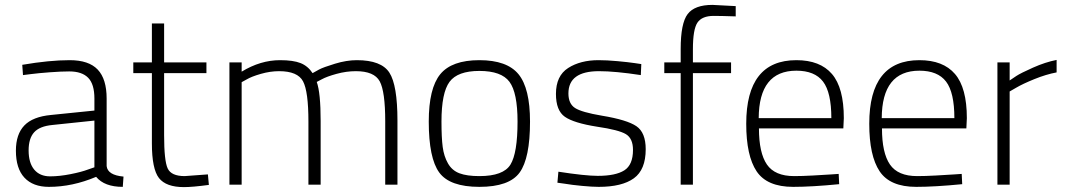

<svg xmlns="http://www.w3.org/2000/svg" viewBox="-20 -755 4357 785"><path d="M416 -352V-76Q420 -39 485 -33L482 9Q407 9 373 -32Q276 9 180 9Q115 9 80 -28.5Q45 -66 45 -139Q45 -206 79.5 -242Q114 -278 189 -285L366 -303V-352Q366 -411 340.5 -437Q315 -463 263 -463Q231 -463 184 -459.5Q137 -456 106 -452L74 -448L71 -490Q182 -509 265 -509Q343 -509 379.5 -470.5Q416 -432 416 -352ZM366 -262 194 -244Q142 -239 119.5 -214Q97 -189 97 -140Q97 -89 120 -61.5Q143 -34 185 -34Q223 -34 268.5 -43Q314 -52 340 -62L366 -71Z M824 -456H651V-202Q651 -98 665.5 -66.5Q680 -35 735 -35L830 -42L834 1Q767 10 732 10Q659 10 630 -27Q601 -64 601 -169V-456H525V-500H601V-659H651V-500H824Z M968 0H918V-500H968V-462Q1045 -509 1125 -509Q1179 -509 1209 -497Q1239 -485 1258 -456Q1268 -462 1285 -471Q1302 -480 1349.5 -494.5Q1397 -509 1439 -509Q1539 -509 1572 -458Q1605 -407 1605 -262V0H1555V-259Q1555 -381 1532.5 -422.5Q1510 -464 1435 -464Q1396 -464 1356 -453Q1316 -442 1296 -431L1275 -420Q1291 -376 1291 -260V0H1241V-258Q1241 -381 1219 -422.5Q1197 -464 1121 -464Q1085 -464 1046.5 -453Q1008 -442 988 -430L968 -419Z M2147 -258Q2147 -108 2104.5 -49.5Q2062 9 1940 9Q1819 9 1776 -49.5Q1733 -108 1733 -258Q1733 -394 1780 -451.5Q1827 -509 1940 -509Q2053 -509 2100 -451.5Q2147 -394 2147 -258ZM1940 -35Q2038 -35 2067 -82Q2096 -129 2096 -258Q2096 -376 2063 -420.5Q2030 -465 1940 -465Q1851 -465 1818 -420.5Q1785 -376 1785 -258Q1785 -192 1790 -154Q1795 -116 1811.5 -87Q1828 -58 1858.5 -46.5Q1889 -35 1940 -35Z M2602 -493 2600 -448Q2495 -464 2429 -464Q2304 -464 2304 -373Q2304 -331 2331 -313.5Q2358 -296 2441 -282Q2544 -265 2582 -239Q2620 -213 2620 -145Q2620 -61 2571.5 -26Q2523 9 2428 9Q2402 9 2359.5 5Q2317 1 2288 -4L2259 -8L2263 -53Q2373 -36 2424 -36Q2497 -36 2532.5 -58.5Q2568 -81 2568 -142Q2568 -189 2539 -206.5Q2510 -224 2421 -237Q2326 -252 2289.5 -277.5Q2253 -303 2253 -371Q2253 -445 2303 -477Q2353 -509 2427 -509Q2461 -509 2504.5 -505Q2548 -501 2575 -497Z M2813 -456V0H2763V-456H2696V-500H2763V-555Q2763 -660 2791.5 -697.5Q2820 -735 2893 -735L2988 -730V-688Q2927 -690 2898 -690Q2850 -690 2831.5 -662.5Q2813 -635 2813 -554V-500H2969V-456Z M3227 -35Q3259 -35 3304.5 -37.5Q3350 -40 3380 -42L3409 -44L3411 -2Q3299 9 3223 9Q3116 9 3073.5 -54.5Q3031 -118 3031 -249Q3031 -509 3236 -509Q3333 -509 3381.5 -452.5Q3430 -396 3430 -272L3428 -230H3083Q3083 -130 3115.5 -82.5Q3148 -35 3227 -35ZM3082 -272H3379Q3379 -377 3345 -421.5Q3311 -466 3236 -466Q3083 -466 3082 -272Z M3730 -35Q3762 -35 3807.5 -37.5Q3853 -40 3883 -42L3912 -44L3914 -2Q3802 9 3726 9Q3619 9 3576.5 -54.5Q3534 -118 3534 -249Q3534 -509 3739 -509Q3836 -509 3884.5 -452.5Q3933 -396 3933 -272L3931 -230H3586Q3586 -130 3618.5 -82.5Q3651 -35 3730 -35ZM3585 -272H3882Q3882 -377 3848 -421.5Q3814 -466 3739 -466Q3586 -466 3585 -272Z M4058 0V-500H4108V-426Q4118 -433 4135.5 -444.5Q4153 -456 4203.5 -478.5Q4254 -501 4300 -510V-459Q4257 -451 4209 -431.5Q4161 -412 4134 -396L4108 -381V0Z"/></svg>

Font: TitilliumText
Style: Light
Weight: 300
Designer: Accademia di Belle Arti di Urbino and others
Foundry: Accademia di Belle Arti di Urbino and others.
Version: Version 60.001